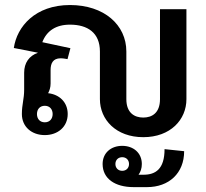

<svg xmlns="http://www.w3.org/2000/svg" viewBox="-20 -537 832 775"><path d="M473.3 97.5C490 97.5 500.8 109.2 500.8 125C500.8 140.8 490 152.5 473.3 152.5C456.7 152.5 445.8 140.8 445.8 125C445.8 109.2 456.7 97.5 473.3 97.5ZM473.3 51.7C428.3 51.7 394.2 80 394.2 125C394.2 184.2 444.2 218.3 519.2 218.3H573.3C661.7 218.3 723.3 162.5 723.3 73.3L644.2 65C644.2 145.8 607.5 168.3 559.2 168.3H546.7H539.2C547.5 156.7 552.5 142.5 552.5 125C552.5 80 518.3 51.7 473.3 51.7ZM160.8 -110C180.8 -110 192.5 -95.8 192.5 -76.7C192.5 -57.5 180.8 -43.3 160.8 -43.3C140.8 -43.3 129.2 -57.5 129.2 -76.7C129.2 -95.8 140.8 -110 160.8 -110ZM262.5 -516.7C122.5 -516.7 48.3 -430 35.8 -343.3L133.3 -324.2C97.5 -311.7 77.5 -283.3 77.5 -243.3V-175C77.5 -136.7 68.3 -115.8 68.3 -76.7C68.3 -25 108.3 8.3 160.8 8.3C213.3 8.3 253.3 -25 253.3 -76.7C253.3 -124.2 220 -155.8 174.2 -160.8C180 -171.7 184.2 -184.2 184.2 -200V-254.2C184.2 -280.8 193.3 -301.7 225 -301.7C236.7 -301.7 251.7 -298.3 252.5 -298.3L264.2 -342.5L150.8 -366.7C168.3 -412.5 205.8 -437.5 262.5 -437.5C333.3 -437.5 383.3 -405 383.3 -329.2V-136.7C383.3 -54.2 448.3 16.7 558.3 16.7C668.3 16.7 732.5 -54.2 732.5 -136.7V-500H625.8V-136.7C625.8 -80.8 593.3 -62.5 558.3 -62.5C523.3 -62.5 490 -80.8 490 -136.7V-329.2C490 -436.7 400 -516.7 262.5 -516.7Z"/></svg>

Font: Boon SemiBold
Style: Regular
Weight: 600
Designer: Sungsit Sawaiwan
Foundry: FontUni
Version: Version 2.0